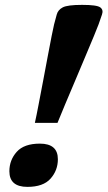

<svg xmlns="http://www.w3.org/2000/svg" viewBox="-20 -736 430 768"><path d="M388 -678 374.5 -639Q370.5 -627.5 356.2 -593.2Q342 -559 322.2 -512Q302.5 -465 281 -414.2Q259.5 -363.5 240.5 -318.5Q221.5 -273.5 210 -244.5H119.5Q126 -273.5 134.5 -318.5Q143 -363.5 152.8 -414.2Q162.5 -465 171.2 -512Q180 -559 186.8 -593.2Q193.5 -627.5 196.5 -639L207 -678Q212 -696.5 231 -706.5Q250 -716.5 308.5 -716.5Q367.5 -716.5 381 -706.5Q394.5 -696.5 388 -678ZM139.5 -161.5Q211.5 -161.5 211.5 -99Q211.5 -54.5 182.2 -21.5Q153 11.5 89.5 11.5Q17.5 11.5 17.5 -51Q17.5 -95.5 46.8 -128.5Q76 -161.5 139.5 -161.5Z"/></svg>

Font: Newsreader 6pt SemiBold
Style: Italic
Weight: 600
Italic angle: -17°
Designer: Hugues Gentile
Foundry: Production Type
Version: Version 1.003; ttfautohint (v1.8.3)